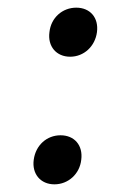

<svg xmlns="http://www.w3.org/2000/svg" viewBox="-20 -488 322 501"><path d="M163 -340C199 -340 228 -367 233 -404C238 -442 215 -468 179 -468C143 -468 113 -442 109 -404C104 -367 127 -340 163 -340ZM122 -7C158 -7 188 -34 192 -71C197 -109 174 -135 138 -135C102 -135 73 -109 68 -71C63 -34 86 -7 122 -7Z"/></svg>

Font: Barlow Semi Condensed Medium
Style: Italic
Weight: 500
Width: 4
Italic angle: -7°
Designer: Jeremy Tribby
Foundry: Tribby Type
Version: Version 1.422;hotconv 1.0.109;makeotfexe 2.5.65596